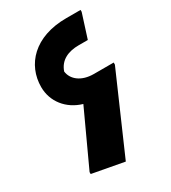

<svg xmlns="http://www.w3.org/2000/svg" viewBox="-188 -856 857 964"><g transform="rotate(-30 240.0 -373.5)"><path d="M333 -448C261 -448 216 -485 210 -533C229 -590 280 -611 339 -611H392L436 -749V-760H353C168 -760 71 -652 71 -523C71 -439 126 -369 212 -344L68 -32V-21L252 13L448 -436V-448Z"/></g></svg>

Font: Kufam Arabic Latin Roman Bold
Style: Regular
Weight: 700
Designer: Wael Morcos & Artur Schmal
Version: Version 1.200;PS 001.200;hotconv 1.0.88;makeotf.lib2.5.64775